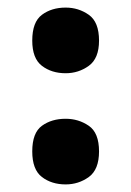

<svg xmlns="http://www.w3.org/2000/svg" viewBox="-20 -477 346 506"><path d="M153 -284Q116 -284 90.5 -303.5Q65 -323 65 -370Q65 -419 90.5 -438Q116 -457 153 -457Q187 -457 214 -438Q241 -419 241 -370Q241 -323 214 -303.5Q187 -284 153 -284ZM153 9Q116 9 90.5 -10.5Q65 -30 65 -78Q65 -127 90.5 -145.5Q116 -164 153 -164Q187 -164 214 -145.5Q241 -127 241 -78Q241 -30 214 -10.5Q187 9 153 9Z"/></svg>

Font: Noto Serif Telugu ExtraBold
Style: Regular
Weight: 800
Designer: Jelle Bosma - Monotype Design Team
Foundry: Monotype Imaging Inc.
Version: Version 2.005; ttfautohint (v1.8.4.7-5d5b)